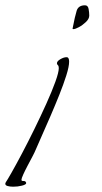

<svg xmlns="http://www.w3.org/2000/svg" viewBox="-163 -455 385 725"><path d="M114 -345Q111 -345 111 -347Q120 -394 126.5 -414.5Q133 -435 158 -435Q169 -435 171.5 -421.5Q174 -408 174 -397V-396Q174 -384 161.5 -372Q149 -360 135 -352.5Q121 -345 114 -345ZM-113 250Q-125 250 -134 247.5Q-143 245 -143 239Q-143 237 -141 233Q-136 226 -119.5 197Q-103 168 -80 124.5Q-57 81 -33 32Q-9 -17 12 -63.5Q33 -110 46 -146Q59 -182 59 -198Q59 -206 55.5 -209Q52 -212 52 -216Q52 -224 65 -231.5Q78 -239 88 -239Q90 -239 91 -238.5Q92 -238 93 -238Q98 -234 98 -222Q98 -204 87.5 -170.5Q77 -137 61 -97Q45 -57 27.5 -16.5Q10 24 -5 57.5Q-20 91 -28 110Q-32 120 -41 137Q-50 154 -59.5 172Q-69 190 -75.5 204.5Q-82 219 -82 224Q-82 229 -74 228.5Q-66 228 -64 236Q-64 242 -80 246Q-96 250 -113 250Z"/></svg>

Font: Bilbo
Style: Regular
Weight: 400
Designer: Robert E. Leuschke
Foundry: Robert E. Leuschke
Version: Version 1.100